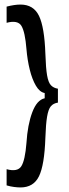

<svg xmlns="http://www.w3.org/2000/svg" viewBox="-20 -726 302 842"><path d="M234 -276Q214 -273 203 -260Q192 -247 186.5 -214.5Q181 -182 179 -122Q175 -2 151 47Q127 96 70 96Q58 96 42 94Q26 92 9 87V16Q57 29 73.5 3Q90 -23 96 -99Q101 -179 121.5 -233.5Q142 -288 176 -295V-318Q154 -322 137.5 -350Q121 -378 110.5 -420.5Q100 -463 96 -511Q90 -586 74 -612.5Q58 -639 9 -626V-697Q44 -706 70 -706Q127 -706 151 -656.5Q175 -607 179 -490Q181 -427 186.5 -395.5Q192 -364 203.5 -352Q215 -340 234 -337Z"/></svg>

Font: Bricolage Grotesque 10pt Condensed
Style: Regular
Weight: 400
Width: 3
Designer: Mathieu Triay
Foundry: Atelier Triay
Version: Version 1.000; ttfautohint (v1.8.4.7-5d5b);gftools[0.9.29]